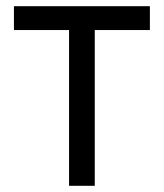

<svg xmlns="http://www.w3.org/2000/svg" viewBox="-20 -600 531 620"><path d="M25 -503H203V0H286V-503H464V-580H25Z"/></svg>

Font: Charger Pro
Style: BdExt
Weight: 700
Designer: Jasper
Foundry: Cannot Into Space Fonts
Version: Version 1.09